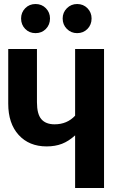

<svg xmlns="http://www.w3.org/2000/svg" viewBox="-20 -936 600 956"><path d="M498 -692V0H354V-262Q322 -233 288.5 -220Q255 -207 212 -207Q125 -207 73 -264Q21 -321 21 -420V-692H164V-427Q164 -368 186 -342.5Q208 -317 252 -317Q314 -317 354 -360V-692ZM229 -844Q229 -813 208.5 -792Q188 -771 157 -771Q126 -771 105.5 -792Q85 -813 85 -844Q85 -874 105.5 -895Q126 -916 157 -916Q188 -916 208.5 -895Q229 -874 229 -844ZM436 -844Q436 -813 415.5 -792Q395 -771 364 -771Q334 -771 313 -792Q292 -813 292 -844Q292 -874 313 -895Q334 -916 364 -916Q395 -916 415.5 -895Q436 -874 436 -844Z"/></svg>

Font: Fira Sans Condensed SemiBold
Style: Regular
Weight: 600
Width: 3
Designer: bBox Type GmbH & Carrois Corporate GbR & Edenspiekermann AG
Foundry: bBox Type GmbH & Carrois Corporate GbR & Edenspiekermann AG
Version: Version 4.301